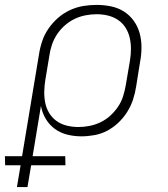

<svg xmlns="http://www.w3.org/2000/svg" viewBox="-66 -548 686 783"><path d="M3 215 18 126H-45L-46 89H24L93 -326Q97 -353 106 -380Q115 -407 131.5 -431Q148 -455 170 -474.5Q192 -494 219 -506.5Q246 -519 273.5 -523.5Q301 -528 328 -528Q358 -528 387 -522Q416 -516 439.5 -501Q463 -486 479.5 -463Q496 -440 503.5 -412.5Q511 -385 511 -355Q511 -325 505 -294L489 -194Q485 -168 476.5 -142Q468 -116 453 -92Q438 -68 417 -48Q396 -28 371.5 -15Q347 -2 319.5 3Q292 8 266 8Q236 8 208 1Q180 -6 157.5 -22.5Q135 -39 120.5 -63.5Q106 -88 101 -116L67 89H200L201 126H61L46 215ZM254 -30Q276 -30 299 -34.5Q322 -39 344 -49.5Q366 -60 384 -76.5Q402 -93 415.5 -113Q429 -133 436 -155.5Q443 -178 447 -201L464 -301Q468 -325 468 -348.5Q468 -372 463 -394Q458 -416 446 -435Q434 -454 415.5 -466.5Q397 -479 374.5 -484.5Q352 -490 328 -490Q306 -490 282.5 -485.5Q259 -481 237.5 -470.5Q216 -460 197.5 -443.5Q179 -427 166 -407Q153 -387 145.5 -364.5Q138 -342 135 -319L119 -223Q115 -199 114.5 -175Q114 -151 118.5 -128.5Q123 -106 135 -86.5Q147 -67 165.5 -54Q184 -41 207 -35.5Q230 -30 254 -30Z"/></svg>

Font: Iosevka XLt Ex Obl
Style: Regular
Weight: 200
Width: 7
Italic angle: -9°
Monospace: yes
Designer: Belleve Invis
Foundry: Belleve Invis
Version: Version 32.5.0; ttfautohint (v1.8.4)